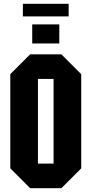

<svg xmlns="http://www.w3.org/2000/svg" viewBox="-20 -986 480 1007"><path d="M34 -103V-597L138 -701H302L406 -597V-103L302 1H138ZM179 -572V-128H261V-572ZM149 -758V-858H291V-758ZM100 -900V-966H340V-900Z"/></svg>

Font: Tektur Condensed SemiBold
Style: Regular
Weight: 600
Width: 3
Designer: Adam Jagosz
Foundry: Adam Jagosz
Version: Version 1.005;gftools[0.9.30]